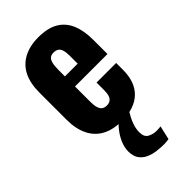

<svg xmlns="http://www.w3.org/2000/svg" viewBox="-255 -657 970 970"><g transform="rotate(-45 230.0 -172.0)"><path d="M234 10Q170 10 127 -13.5Q84 -37 62 -82.5Q40 -128 40 -192V-386Q40 -452 62 -496.5Q84 -541 128 -564.5Q172 -588 234 -588Q300 -588 341 -564Q382 -540 401.5 -494Q421 -448 421 -382V-281H189V-169Q189 -144 194.5 -128Q200 -112 210 -105.5Q220 -99 235 -99Q249 -99 259.5 -105.5Q270 -112 275 -126Q280 -140 280 -163V-218H420V-170Q420 -82 372 -36Q324 10 234 10ZM189 -353H280V-410Q280 -435 275 -450.5Q270 -466 259.5 -472.5Q249 -479 233 -479Q218 -479 208.5 -472Q199 -465 194 -447.5Q189 -430 189 -398ZM302 244Q276 244 249 240.5Q222 237 199 226.5Q176 216 161.5 195.5Q147 175 147 141Q147 113 159.5 84Q172 55 191.5 30.5Q211 6 232 -10H301Q290 7 279 27.5Q268 48 261.5 69.5Q255 91 255 113Q255 146 276 157.5Q297 169 322 169Q330 169 338 168.5Q346 168 352 167L335 241Q329 242 320 243Q311 244 302 244Z"/></g></svg>

Font: Oswald SemiBold
Style: Regular
Weight: 600
Designer: Vernon Adams
Foundry: Vernon Adams
Version: Version 4.100; ttfautohint (v1.8.1.43-b0c9)